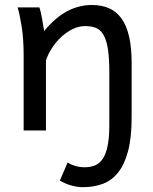

<svg xmlns="http://www.w3.org/2000/svg" viewBox="-20 -528 619 777"><path d="M139.2 -498Q142.1 -490.2 145 -477.8Q147.9 -465.3 150.4 -451.7Q152.8 -438 154.8 -424.8L158.7 -402.8Q205.6 -458.5 252.9 -483.2Q300.3 -507.8 351.6 -507.8Q390.6 -507.8 420.7 -494.9Q450.7 -481.9 471.2 -453.9Q491.7 -425.8 502.2 -381.1Q512.7 -336.4 512.7 -273.4V-53.7Q512.7 28.8 498.3 83.3Q483.9 137.7 458 170.2Q432.1 202.6 395.8 216.1Q359.4 229.5 314.9 229.5Q293 229.5 267.8 222.4Q242.7 215.3 222.2 202.6L253.9 129.4Q265.1 137.7 283.9 143.3Q302.7 148.9 322.3 148.9Q345.7 148.9 364.3 141.4Q382.8 133.8 395.8 114.7Q408.7 95.7 415.5 62.5Q422.4 29.3 422.4 -22V-236.8Q422.4 -295.4 416.3 -331.8Q410.2 -368.2 397.9 -388.4Q385.7 -408.7 367.4 -415.5Q349.1 -422.4 324.7 -422.4Q298.3 -422.4 273.2 -409.9Q248 -397.5 227.1 -377.7Q206.1 -357.9 189.9 -333Q173.8 -308.1 166 -283.2V0H75.7V-300.3Q75.7 -372.6 67.4 -422.6Q59.1 -472.7 51.3 -498Z"/></svg>

Font: Andika Am
Style: Regular
Weight: 400
Designer: Victor Gaultney, Annie Olsen, Julie Remington, Don Collingsworth, Eric Hays, Becca Hirsbrunner
Foundry: SIL International
Version: Version 5.000